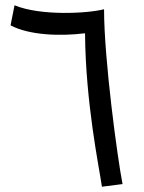

<svg xmlns="http://www.w3.org/2000/svg" viewBox="-20 -702 544 727"><path d="M366 5 444 -5C425 -102 374 -477 374 -667C312 -651 134 -641 35 -682L20 -606C90 -569 205 -564 302 -576C304 -313 355 -70 366 5Z"/></svg>

Font: Noto Sans Arabic UI
Style: Regular
Weight: 400
Designer: Monotype Design Team, Nadine Chahine and Nizar Qandah
Foundry: Monotype Imaging Inc.
Version: Version 2.010